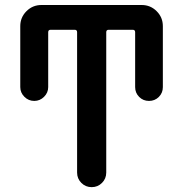

<svg xmlns="http://www.w3.org/2000/svg" viewBox="-20 -774 733 772"><path d="M290 -644.5Q290 -654.3 280.3 -654.3H183.6Q173.8 -654.3 173.8 -644.5V-423.8Q173.8 -401.4 157.2 -384.8Q140.6 -368.2 117.7 -368.2Q94.7 -368.2 78.1 -384.8Q61.5 -401.4 61.5 -423.8V-668.9Q61.5 -704.1 86.4 -729Q111.3 -753.9 146.5 -753.9H549.8Q585 -753.9 609.9 -729Q634.8 -704.1 634.8 -668.9V-423.8Q634.8 -400.4 618.7 -384.3Q602.5 -368.2 579.1 -368.2Q555.7 -368.2 539.6 -384.3Q523.4 -400.4 523.4 -423.8V-644.5Q523.4 -654.3 513.7 -654.3H417Q407.2 -654.3 407.2 -644.5V-80.1Q407.2 -55.7 390.1 -38.6Q373 -21.5 348.6 -21.5Q324.2 -21.5 307.1 -38.6Q290 -55.7 290 -80.1Z"/></svg>

Font: Gen Jyuu GothicX Medium
Style: Regular
Weight: 500
Designer: Ryoko NISHIZUKA (kana &amp; ideographs); Paul D. Hunt (Latin, Greek &amp; Cyrillic); Wenlong ZHANG (bopomofo); Sandoll C
Version: Version 1.058.20140828